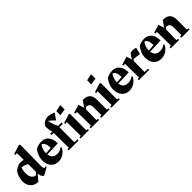

<svg xmlns="http://www.w3.org/2000/svg" viewBox="319 -2087 3481 3481"><g transform="rotate(-45 2060.0 -346.5)"><path d="M518 -69 372 10Q345 -6 332.5 -32.5Q320 -59 318 -101L219 15Q161 15 116.5 -11.5Q72 -38 47 -84.5Q22 -131 22 -190Q22 -241 39 -298Q56 -355 80 -387Q99 -414 149 -439.5Q199 -465 233 -465Q263 -465 315 -455L313 -631L275 -623L265 -652L450 -708L464 -684L458 -166Q458 -130 462 -112.5Q466 -95 476 -82L506 -96ZM273 -100 318 -145 316 -347Q251 -378 191 -389Q166 -332 166 -250Q166 -204 181 -170Q196 -136 220.5 -118Q245 -100 273 -100Z M963 -230 687 -221Q694 -162 728 -131Q762 -100 818 -100Q896 -100 945 -143L963 -127Q928 -60 868.5 -22.5Q809 15 742 15Q651 15 597.5 -45.5Q544 -106 544 -209Q544 -270 568.5 -330Q593 -390 631 -430Q657 -445 698 -455Q739 -465 775 -465Q863 -465 913.5 -401.5Q964 -338 963 -230ZM815 -263Q814 -333 795 -374Q776 -415 741 -423Q716 -397 700.5 -350.5Q685 -304 685 -255V-252Z M1192 -450H1279V-416H1190L1188 -32L1265 -29V0H1010V-29L1047 -32L1045 -416H989V-450H1045Q1034 -476 1027.5 -512.5Q1021 -549 1021 -580Q1021 -599 1022 -608Q1031 -634 1055.5 -655.5Q1080 -677 1110.5 -689.5Q1141 -702 1167 -702Q1206 -702 1246.5 -691.5Q1287 -681 1318 -664L1235 -545Q1215 -568 1184 -596Q1153 -624 1125 -643Q1132 -595 1153 -534.5Q1174 -474 1192 -450ZM1485 -576 1357 -557V-661L1485 -690ZM1532 -29V0H1317V-29L1354 -32L1351 -388L1313 -380L1303 -409L1484 -465L1498 -441L1495 -32Z M2061 -29V0H1847V-29L1884 -32V-243Q1884 -287 1859.5 -311Q1835 -335 1792 -336L1760 -303L1756 -32L1793 -29V0H1578V-29L1615 -32L1612 -390L1574 -381L1564 -411L1722 -460L1757 -348L1840 -467Q1935 -467 1980 -422Q2025 -377 2025 -283V-32Z M2147 -661 2275 -690V-576L2147 -557ZM2285 -32 2322 -29V0H2107V-29L2144 -32L2141 -388L2103 -380L2093 -409L2274 -465L2288 -441Z M2781 -230 2505 -221Q2512 -162 2546 -131Q2580 -100 2636 -100Q2714 -100 2763 -143L2781 -127Q2746 -60 2686.5 -22.5Q2627 15 2560 15Q2469 15 2415.5 -45.5Q2362 -106 2362 -209Q2362 -270 2386.5 -330Q2411 -390 2449 -430Q2475 -445 2516 -455Q2557 -465 2593 -465Q2681 -465 2731.5 -401.5Q2782 -338 2781 -230ZM2633 -263Q2632 -333 2613 -374Q2594 -415 2559 -423Q2534 -397 2518.5 -350.5Q2503 -304 2503 -255V-252Z M2993 -313 2989 -32 3078 -29V0H2811V-29L2848 -32L2845 -390L2807 -381L2797 -411L2955 -460L2989 -353Q3022 -420 3061 -457Q3083 -465 3114 -465Q3156 -465 3193 -450L3161 -320Q3132 -326 3087 -331Q3042 -336 3013 -338Z M3599 -230 3323 -221Q3330 -162 3364 -131Q3398 -100 3454 -100Q3532 -100 3581 -143L3599 -127Q3564 -60 3504.5 -22.5Q3445 15 3378 15Q3287 15 3233.5 -45.5Q3180 -106 3180 -209Q3180 -270 3204.5 -330Q3229 -390 3267 -430Q3293 -445 3334 -455Q3375 -465 3411 -465Q3499 -465 3549.5 -401.5Q3600 -338 3599 -230ZM3451 -263Q3450 -333 3431 -374Q3412 -415 3377 -423Q3352 -397 3336.5 -350.5Q3321 -304 3321 -255V-252Z M4112 -29V0H3898V-29L3935 -32V-243Q3935 -287 3910.5 -311Q3886 -335 3843 -336L3811 -303L3807 -32L3844 -29V0H3629V-29L3666 -32L3663 -390L3625 -381L3615 -411L3773 -460L3808 -348L3891 -467Q3986 -467 4031 -422Q4076 -377 4076 -283V-32Z"/></g></svg>

Font: Rakkas
Style: Regular
Weight: 400
Designer: Zeynep Akay
Foundry: Zeynep Akay
Version: Version 2.000